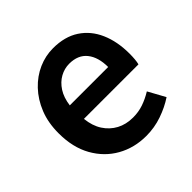

<svg xmlns="http://www.w3.org/2000/svg" viewBox="-150 -714 874 874"><g transform="rotate(-45 286.5 -277.5)"><path d="M320 14Q243 14 181 -21Q119 -56 82.5 -121Q46 -186 46 -277Q46 -345 67.5 -398.5Q89 -452 125.5 -490.5Q162 -529 207.5 -549Q253 -569 302 -569Q377 -569 428 -535.5Q479 -502 505 -442.5Q531 -383 531 -305Q531 -286 529.5 -269.5Q528 -253 525 -242H174Q179 -193 201 -159Q223 -125 257.5 -106.5Q292 -88 337 -88Q372 -88 403 -98.5Q434 -109 465 -128L510 -46Q471 -20 422 -3Q373 14 320 14ZM172 -331H419Q419 -394 390 -430.5Q361 -467 304 -467Q273 -467 245 -451.5Q217 -436 197.5 -406Q178 -376 172 -331Z"/></g></svg>

Font: Noto Sans JP Thin SemiBold
Style: Regular
Weight: 600
Version: Version 2.004-H2;hotconv 1.0.118;makeotfexe 2.5.65603